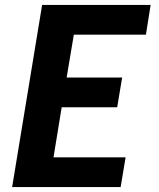

<svg xmlns="http://www.w3.org/2000/svg" viewBox="-20 -755 640 775"><path d="M29 0 150 -735H588L569 -615H278L249 -442H473L453 -322H229L196 -120H487L467 0Z"/></svg>

Font: Iosevka Heavy Extended
Style: Italic
Weight: 900
Width: 7
Italic angle: -9°
Monospace: yes
Designer: Belleve Invis
Foundry: Belleve Invis
Version: Version 32.5.0; ttfautohint (v1.8.4)